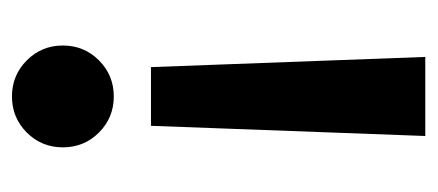

<svg xmlns="http://www.w3.org/2000/svg" viewBox="-220 -494 714 313"><g transform="rotate(90 136.5 -337.0)"><path d="M77.9 -24.2Q53.7 -48.3 53.7 -83Q53.7 -117.7 77.9 -141.8Q102.1 -166 136.7 -166Q171.4 -166 195.6 -141.8Q219.7 -117.7 219.7 -83Q219.7 -48.3 195.6 -24.2Q171.4 0 136.7 0Q102.1 0 77.9 -24.2ZM72.3 -673.8H201.2L184.6 -226.6H88.9Z"/></g></svg>

Font: Samim WOL
Style: Bold-WOL
Weight: 700
Foundry: DejaVu fonts team - Redesigned by Saber Rastikerdar
Version: Version 4.0.5